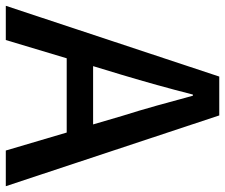

<svg xmlns="http://www.w3.org/2000/svg" viewBox="-77 -699 776 662"><g transform="rotate(90 311.0 -368.0)"><path d="M244 -736H378L622 0H499L437 -210H181L118 0H0ZM409 -301 380 -400Q361 -460 344 -521Q327 -582 310 -645H306Q290 -582 273 -521Q256 -460 238 -400L208 -301Z"/></g></svg>

Font: Kinto Sans Med
Style: Regular
Weight: 500
Designer: Authors: Ryoko NISHIZUKA  (kana & ideographs); Paul D. Hunt (Latin, Greek & Cyrillic); Wenlong ZHANG  (bopomofo); Sandol
Foundry: Adobe Systems Incorporated, ookami Inc.
Version: Version 0.001